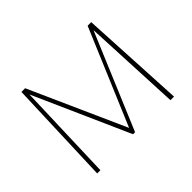

<svg xmlns="http://www.w3.org/2000/svg" viewBox="-134 -897 1136 1136"><g transform="rotate(-45 434.0 -329.0)"><path d="M728 0 699 -615 446 -14H429L162 -614L142 0H115L139 -658H170L439 -57L693 -658H723L758 0Z"/></g></svg>

Font: Ysabeau Infant Extralight
Style: Regular
Weight: 200
Designer: Christian Thalmann (Catharsis Fonts)
Version: Version 0.003